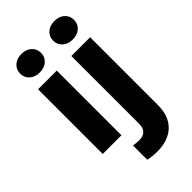

<svg xmlns="http://www.w3.org/2000/svg" viewBox="-287 -819 1109 1109"><g transform="rotate(-45 267.5 -264.0)"><path d="M49.3 -665Q49.3 -698.2 72.8 -719.5Q96.2 -740.7 134.3 -740.7Q172.9 -740.7 196.3 -719.5Q219.7 -698.2 219.7 -665Q219.7 -632.3 196.3 -611.1Q172.9 -589.8 134.3 -589.8Q96.2 -589.8 72.8 -611.1Q49.3 -632.3 49.3 -665ZM211.4 -528.3V0H58.6V-528.3ZM318.8 -665Q318.8 -698.2 342.3 -719.5Q365.7 -740.7 404.3 -740.7Q442.4 -740.7 465.8 -719.5Q489.3 -698.2 489.3 -665Q489.3 -632.3 465.8 -611.1Q442.4 -589.8 404.3 -589.8Q365.7 -589.8 342.3 -611.1Q318.8 -632.3 318.8 -665ZM330.6 -528.3H483.9V24.4Q483.9 115.7 432.9 164.6Q381.8 213.4 291.5 213.4Q272 213.4 254.4 211.7Q236.8 210 216.8 205.1V88.9Q229 90.8 240 92Q251 93.3 263.2 93.3Q330.6 93.3 330.6 24.4Z"/></g></svg>

Font: Vazirmatn RD ExtraBold
Style: Regular
Weight: 800
Designer: Saber Rastikerdar
Foundry: Saber Rastikerdar
Version: Version 32.102